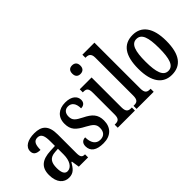

<svg xmlns="http://www.w3.org/2000/svg" viewBox="-31 -1327 1904 1904"><g transform="rotate(-45 921.0 -375.0)"><path d="M160 10C226 10 251 -28 285 -84H292L305 0H435V-43H432C395 -43 383 -59 383 -115V-373C383 -500 330 -547 226 -547C134 -547 71 -511 71 -449C71 -407 98 -386 154 -386C154 -452 167 -495 218 -495C272 -495 283 -448 283 -373V-313L218 -310C97 -305 37 -257 37 -151C37 -41 92 10 160 10ZM194 -46C156 -46 140 -84 140 -145C140 -223 165 -264 242 -269L284 -272V-191C284 -107 249 -46 194 -46Z M643 10C747 10 806 -51 806 -147C806 -233 763 -274 680 -315C609 -351 584 -371 584 -424C584 -469 608 -499 651 -499C700 -499 730 -463 730 -393C770 -393 791 -416 791 -452C791 -502 749 -546 659 -546C567 -546 505 -495 505 -402C505 -316 544 -279 636 -231C703 -195 726 -172 726 -124C726 -70 700 -37 645 -37C585 -37 555 -87 555 -161C523 -161 494 -143 494 -96C494 -26 545 10 643 10Z M967 -638C999 -638 1025 -655 1025 -698C1025 -741 999 -758 967 -758C935 -758 911 -741 911 -698C911 -655 935 -638 967 -638ZM851 0H1092V-43H1082C1044 -43 1020 -55 1020 -117V-536H854V-493H865C901 -493 922 -481 922 -423V-113C922 -54 898 -43 861 -43H851Z M1115 0H1355V-43H1346C1308 -43 1284 -55 1284 -117V-760H1115V-717H1125C1153 -717 1185 -708 1185 -650V-117C1185 -55 1162 -43 1125 -43H1115Z M1603 10C1733 10 1801 -81 1801 -269C1801 -456 1727 -547 1606 -547C1475 -547 1408 -456 1408 -269C1408 -81 1482 10 1603 10ZM1605 -43C1535 -43 1509 -121 1509 -269C1509 -417 1534 -492 1604 -492C1675 -492 1700 -417 1700 -269C1700 -121 1676 -43 1605 -43Z"/></g></svg>

Font: Noto Serif Ethiopic ExtraCondensed Medium
Style: Regular
Weight: 500
Width: 2
Designer: Monotype Design Team
Foundry: Monotype Imaging Inc.
Version: Version 2.102